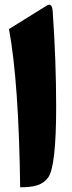

<svg xmlns="http://www.w3.org/2000/svg" viewBox="-20 -791 303 813"><path d="M18.1 -668C45.9 -517.6 61.5 -294.4 65.4 2C126.5 2 160.6 -7.8 184.1 -39.6C206.5 -70.8 217.8 -170.9 217.8 -339.4C217.8 -467.3 212.9 -602.1 203.1 -743.7C201.2 -769 192.4 -776.9 176.8 -766.6Z"/></svg>

Font: Sahel Black
Style: Bold
Weight: 900
Foundry: Saber Rastikerdar (saber.rastikerdar@gmail.com)
Version: Version 3.4.0